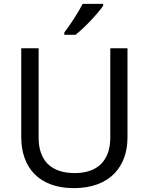

<svg xmlns="http://www.w3.org/2000/svg" viewBox="-20 -964 771 994"><path d="M514 -934V-944H408C385 -899 342 -833 313 -796V-784H371C418 -820 489 -897 514 -934ZM640 -252V-714H551V-252C551 -144 496 -68 367 -68C242 -68 180 -135 180 -251V-714H90V-254C90 -95 184 10 362 10C551 10 640 -104 640 -252Z"/></svg>

Font: Noto Sans Mahajani
Style: Regular
Weight: 400
Designer: Monotype Design Team
Foundry: Monotype Imaging Inc.
Version: Version 2.003